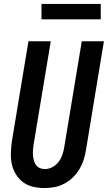

<svg xmlns="http://www.w3.org/2000/svg" viewBox="-20 -944 546 972"><path d="M205 8Q176 8 147.5 1.5Q119 -5 97 -21.5Q75 -38 60.5 -61.5Q46 -85 40 -112.5Q34 -140 35 -169Q36 -198 40 -228L124 -735H237L150 -212Q148 -198 147 -184.5Q146 -171 147 -158Q148 -145 151.5 -132Q155 -119 162 -109Q169 -99 181 -93.5Q193 -88 207 -88Q227 -88 245.5 -98Q264 -108 276.5 -124.5Q289 -141 295.5 -160Q302 -179 305 -198L394 -735H506L415 -183Q411 -158 403 -133.5Q395 -109 381 -86Q367 -63 347.5 -44.5Q328 -26 304 -13.5Q280 -1 254.5 3.5Q229 8 205 8ZM190 -846V-924H490V-846Z"/></svg>

Font: Iosevka Curly Oblique
Style: Bold
Weight: 700
Italic angle: -9°
Monospace: yes
Designer: Belleve Invis
Foundry: Belleve Invis
Version: Version 11.1.0; ttfautohint (v1.8.3)